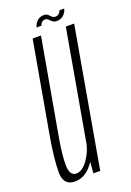

<svg xmlns="http://www.w3.org/2000/svg" viewBox="-137 -723 532 779"><g transform="rotate(-20 129.5 -333.0)"><path d="M128 0H157.5L262.5 -598H226.5L133.5 -70ZM119.5 -598.5H83.5L14 -206.5Q-3 -108.5 -2.8 -51.5Q-2.5 5.5 47.5 5.5Q88.5 5.5 119.2 -31.5Q150 -68.5 158 -112.5L144.5 -130Q138 -92 113.8 -57.5Q89.5 -23 63.5 -23Q35.5 -23 34 -66.8Q32.5 -110.5 49.5 -203.5ZM200 -631.5Q210 -631.5 218.2 -635Q226.5 -638.5 232 -644.5Q237.5 -650.5 241 -656.8Q244.5 -663 245 -669H224.5Q223.5 -665 220.5 -660.2Q217.5 -655.5 212.2 -652.8Q207 -650 202 -650Q195 -650 190 -653.2Q185 -656.5 181 -661.2Q177 -666 172 -669.2Q167 -672.5 158.5 -672.5Q149 -672.5 140.8 -669Q132.5 -665.5 127.2 -659.8Q122 -654 118.5 -647.8Q115 -641.5 114 -635H135Q136 -639.5 138.8 -644.2Q141.5 -649 146.5 -651.5Q151.5 -654 157.5 -654Q163.5 -654 167.5 -650.8Q171.5 -647.5 176 -642.8Q180.5 -638 185.8 -634.8Q191 -631.5 200 -631.5Z"/></g></svg>

Font: Anybody ExtraCondensed ExtraLight
Style: Italic
Weight: 250
Width: 2
Italic angle: -10°
Version: Version 1.113;gftools[0.9.25]